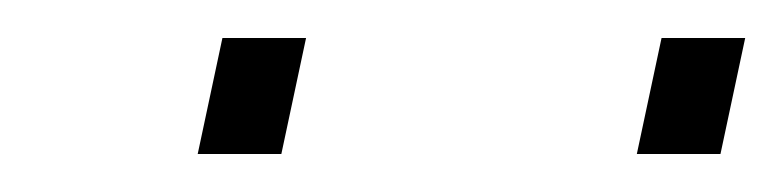

<svg xmlns="http://www.w3.org/2000/svg" viewBox="-20 -731 412 101"><path d="M315 -650 328 -711H372L359 -650ZM84 -650 97 -711H141L128 -650Z"/></svg>

Font: Saira Expanded Thin
Style: Italic
Weight: 250
Width: 7
Italic angle: -12°
Designer: Hector Gatti with collaboration of the Omnibus-Type team
Foundry: Omnibus-Type
Version: Version 1.101